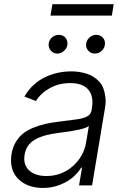

<svg xmlns="http://www.w3.org/2000/svg" viewBox="-20 -899 596 931"><path d="M188.9 12.4Q111.9 12.4 68 -31.8Q24.1 -76 35.9 -152.3Q41.2 -183.9 55.6 -208.6Q70 -233.3 90.4 -250.2Q110.8 -267 140.1 -279.1Q169.4 -291.2 200.8 -298.3Q232.2 -305.4 272.4 -310Q352.3 -320 362.6 -321.7Q405.5 -329.5 417.6 -347.7Q422.2 -354.4 423.7 -363.3L425.8 -376.1Q435 -432.5 408.2 -464.3Q381.4 -496.1 320.7 -496.1Q264.6 -496.1 220.7 -471.2Q176.8 -446.4 154.5 -409.1L98.4 -430.8Q116.8 -463.1 143.3 -487.2Q169.7 -511.4 199.9 -525.4Q230.1 -539.4 261.4 -546.2Q292.6 -552.9 325.3 -552.9Q344.1 -552.9 361.9 -550.4Q379.6 -547.9 398.4 -542.3Q417.3 -536.6 432.2 -527.2Q447.1 -517.8 460.6 -503.7Q474.1 -489.7 481.2 -470.5Q488.3 -451.3 491.3 -426.5Q494.3 -401.6 488.3 -370.4L426.5 0H363.3L377.8 -86.3H373.9Q357.6 -60.4 333.1 -39.1Q308.6 -17.8 270.2 -2.7Q231.9 12.4 188.9 12.4ZM204.9 -45.5Q278.8 -45.5 332.6 -92.9Q386.4 -140.3 397.7 -209.2L410.9 -288Q389.2 -269.5 263.8 -254.6Q189.3 -245.7 148.3 -221.4Q107.2 -197.1 99.4 -149.5Q91.3 -100.9 120.7 -73.2Q150.2 -45.5 204.9 -45.5ZM531.2 -878.6 522.4 -823.5H224.8L234 -878.6ZM439.3 -639.2Q419.7 -639.2 407.1 -654.3Q394.5 -669.4 398.1 -689.3Q401.3 -706.7 415.3 -718.4Q429.3 -730.1 446 -730.1Q467.3 -730.1 479.6 -715.6Q491.8 -701 488.3 -680Q485.4 -663 471.4 -651.1Q457.4 -639.2 439.3 -639.2ZM257.5 -639.2Q238.3 -639.2 225.9 -654.3Q213.4 -669.4 216.3 -689.3Q218.8 -706.3 233.1 -718.2Q247.5 -730.1 264.2 -730.1Q285.5 -730.1 297.6 -715.7Q309.7 -701.3 306.5 -680Q303.6 -663.7 289.6 -651.5Q275.6 -639.2 257.5 -639.2Z"/></svg>

Font: Karasuma Gothic
Style: Light Italic
Weight: 300
Italic angle: 9.39998°
Designer: Rasmus Andersson / Ryoko Nishizuka
Foundry: rsms
Version: Version 1.00